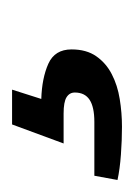

<svg xmlns="http://www.w3.org/2000/svg" viewBox="-47 -80 227 326"><g transform="rotate(-90 67.0 82.5)"><path d="M14.3 175.6Q-8.4 175.6 -33.1 173.8Q-57.8 172 -76.1 168L-68.9 128.7H22.5Q47.8 128.7 60.1 120.6Q72.4 112.5 72.4 95.5Q72.4 86.5 64.4 81.5Q56.4 76.5 36.8 76.5H-14.1L18.2 -11H77.3L61.5 38.6Q96.9 39.7 121.3 50.6Q145.6 61.5 145.6 90Q145.6 115.3 134 131.9Q122.4 148.6 103.5 158.3Q84.6 168.1 61.3 171.8Q37.9 175.6 14.3 175.6Z"/></g></svg>

Font: Archivo Variable SemiBold
Style: Italic
Weight: 600
Italic angle: -10°
Designer: Hector Gatti
Foundry: Omnibus-Type
Version: Version 2.001